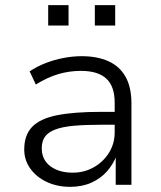

<svg xmlns="http://www.w3.org/2000/svg" viewBox="-20 -717 623 745"><path d="M252 8Q202 8 161.5 -11Q121 -30 97.5 -63Q74 -96 74 -137Q74 -193 105 -225Q136 -257 202 -270Q268 -283 373 -283H438V-233H375Q311 -233 266.5 -229Q222 -225 194.5 -214.5Q167 -204 154.5 -186.5Q142 -169 142 -142Q142 -97 175.5 -72Q209 -47 262 -47Q307 -47 344 -68Q381 -89 403 -124.5Q425 -160 425 -203V-319Q425 -382 392.5 -412Q360 -442 294 -442Q249 -442 206.5 -429.5Q164 -417 119 -389L95 -440Q123 -459 156.5 -472Q190 -485 226 -492Q262 -499 297 -499Q357 -499 400.5 -479.5Q444 -460 467 -419.5Q490 -379 490 -315V0H429V-113H432Q419 -79 394.5 -51.5Q370 -24 334 -8Q298 8 252 8ZM348 -618V-697H427V-618ZM167 -618V-697H246V-618Z"/></svg>

Font: Nunito Sans 9pt Light
Style: Regular
Weight: 300
Version: Version 3.101;gftools[0.9.27]